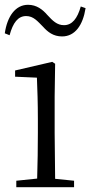

<svg xmlns="http://www.w3.org/2000/svg" viewBox="-24 -781 377 801"><path d="M-4 -642 16 -634C30 -686 51 -714 85 -714C116 -714 133 -692 156 -669C175 -648 198 -629 235 -629C289 -629 322 -676 333 -747L313 -754C299 -704 277 -676 243 -676C214 -676 196 -694 173 -719C154 -741 129 -761 93 -761C40 -761 6 -712 -4 -642ZM130 0H285V-27L206 -35L204 -227V-378L206 -515L194 -523L39 -487V-461L130 -457C132 -407 134 -352 134 -285V-227C134 -173 133 -91 131 -36L44 -27V0Z"/></svg>

Font: Noto Serif CJK SC Light
Style: Regular
Weight: 300
Designer: Ryoko NISHIZUKA 西塚涼子 (kana & ideographs); Frank Grießhammer (Latin, Greek & Cyrillic); Wenlong ZHANG 张文龙 (bopomofo); San
Foundry: Adobe
Version: Version 2.001;hotconv 1.1.0;makeotfexe 2.6.0